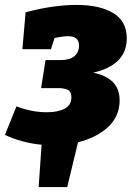

<svg xmlns="http://www.w3.org/2000/svg" viewBox="-40 -575 541 780"><path d="M446 -167Q446 -103 399.5 -59.5Q353 -16 277 3L233 185H117L129 13Q48 5 -20 -27L27 -143Q88 -119 151 -119Q195 -119 222.5 -133.5Q250 -148 250 -179Q250 -204 234.5 -210.5Q219 -217 198 -217H127L145 -331H206Q244 -331 262.5 -347Q281 -363 281 -389Q281 -410 269.5 -419Q258 -428 236 -428Q219 -428 182 -421L167 -375H51L64 -525Q176 -555 271 -555Q365 -555 420 -522Q475 -489 475 -419Q475 -364 439.5 -329Q404 -294 339 -280Q394 -268 420 -240Q446 -212 446 -167Z"/></svg>

Font: Bitter Pro Black
Style: Italic
Weight: 900
Italic angle: -9°
Designer: Sol Matas, and Bitter project Authors
Foundry: Sol Matas
Version: Version 1.010